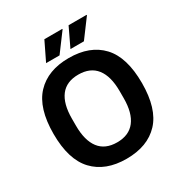

<svg xmlns="http://www.w3.org/2000/svg" viewBox="-201 -1018 1109 1174"><g transform="rotate(-30 353.0 -430.5)"><path d="M390 -741 453 -873H580L581 -870L485 -741ZM218 -741 282 -873H408L409 -870L313 -741ZM353 12Q205 12 123 -75Q41 -162 41 -343Q41 -525 123 -612Q205 -699 353 -699Q502 -699 583.5 -612Q665 -525 665 -343Q665 -162 583.5 -75Q502 12 353 12ZM353 -104Q437 -104 479.5 -159Q522 -214 522 -318V-368Q522 -473 479.5 -527.5Q437 -582 353 -582Q269 -582 227 -527.5Q185 -473 185 -368V-318Q185 -214 227 -159Q269 -104 353 -104Z"/></g></svg>

Font: Archivo SemiCondensed
Style: Bold
Weight: 680
Width: 4
Designer: Hector Gatti
Foundry: Omnibus-Type
Version: Version 2.001; ttfautohint (v1.8.3)